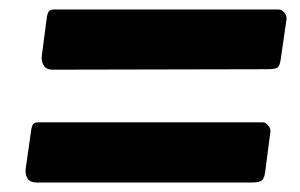

<svg xmlns="http://www.w3.org/2000/svg" viewBox="-20 -553 632 405"><path d="M572 -427Q570 -413 564.5 -410Q559 -407 543 -407L91 -406Q78 -406 72.5 -414.5Q67 -423 68 -434L79 -518Q81 -528 84.5 -530.5Q88 -533 96 -533H567Q575 -533 580.5 -525.5Q586 -518 584 -510ZM539 -188Q537 -175 531 -171.5Q525 -168 510 -168H58Q44 -168 38.5 -176Q33 -184 34 -196L46 -280Q48 -290 51 -292.5Q54 -295 62 -295H534Q541 -295 546.5 -287.5Q552 -280 550 -272Z"/></svg>

Font: Libre Franklin Thin ExtraBold
Style: Italic
Weight: 800
Italic angle: -8°
Version: Version 2.000